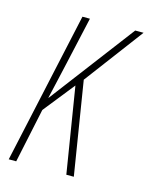

<svg xmlns="http://www.w3.org/2000/svg" viewBox="-87 -585 506 644"><g transform="rotate(15 166.0 -263.5)"><path d="M5 0H31L71 -189L157 -297L205 0H231L179 -323L332 -527H303L81 -234H80C88 -267 99 -318 109 -361L146 -526H120Z"/></g></svg>

Font: Noto Sans ExtraCondensed Thin
Style: Italic
Weight: 100
Width: 2
Italic angle: -12°
Designer: Monotype Design Team
Foundry: Monotype Imaging Inc.
Version: Version 2.013